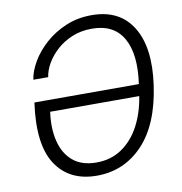

<svg xmlns="http://www.w3.org/2000/svg" viewBox="-82 -810 851 897"><g transform="rotate(-10 343.0 -361.5)"><path d="M306.5 10Q176 10 113 -86.2Q50 -182.5 77.5 -377.5H573Q593 -516.5 549.2 -593.5Q505.5 -670.5 401.5 -670.5Q349 -670.5 306.8 -652.8Q264.5 -635 233.5 -606.8Q202.5 -578.5 184 -545.8Q165.5 -513 161.5 -483H91Q97 -523.5 122.8 -567.2Q148.5 -611 191 -648.8Q233.5 -686.5 289.2 -709.8Q345 -733 411 -733Q543.5 -733 604.2 -634.5Q665 -536 640.5 -361.5Q615 -179 525.8 -84.5Q436.5 10 306.5 10ZM315 -51Q384.5 -51 436.2 -86.5Q488 -122 520.5 -183.2Q553 -244.5 565 -322H142.5Q131.5 -244.5 146.8 -183Q162 -121.5 204 -86.2Q246 -51 315 -51Z"/></g></svg>

Font: Public Sans ExtraLight
Style: Italic
Weight: 200
Italic angle: -8°
Designer: The Public Sans project authors (U.S. Web Design System). Libre Franklin designed by Pablo Impallari and Rodrigo Fuenzal
Version: Version 1.007; ttfautohint (v1.8.1) -l 8 -r 50 -G 200 -x 14 